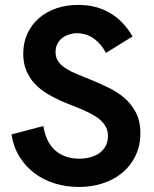

<svg xmlns="http://www.w3.org/2000/svg" viewBox="-20 -736 612 764"><path d="M294.5 8Q245 8 200 -5.5Q155 -19 119 -45.5Q83 -72 58.5 -111Q34 -150 25.5 -201L152.5 -234.5Q157 -205 168 -181Q179 -157 197 -140Q215 -123 239.8 -113.8Q264.5 -104.5 296 -104.5Q317.5 -104.5 338 -109.8Q358.5 -115 374.5 -126Q390.5 -137 400 -154.2Q409.5 -171.5 409.5 -195.5Q409.5 -215 401.5 -230.2Q393.5 -245.5 379.8 -258Q366 -270.5 347.5 -280.5Q329 -290.5 308.5 -299.5Q288 -308.5 266.2 -316.8Q244.5 -325 224 -334Q194.5 -347 167.2 -363.5Q140 -380 119 -402.2Q98 -424.5 85.2 -454Q72.5 -483.5 72.5 -522.5Q72.5 -566.5 89 -602.2Q105.5 -638 134.8 -663.5Q164 -689 204 -702.8Q244 -716.5 291 -716.5Q362.5 -716.5 416.8 -685Q471 -653.5 507.5 -591L401.5 -525.5Q385 -557 359.5 -578Q334 -599 301 -603Q293.5 -604 287 -604H282.5Q267 -603 252.5 -598Q238 -593 226.5 -583.8Q215 -574.5 208 -560.8Q201 -547 201 -529Q201 -506 213 -490Q225 -474 244.5 -462Q264 -450 289 -440Q314 -430 340.5 -419Q374.5 -405 409.8 -388.2Q445 -371.5 473.5 -347.5Q502 -323.5 520.2 -289.2Q538.5 -255 538.5 -206Q538.5 -156.5 519.5 -116.8Q500.5 -77 467.5 -49.2Q434.5 -21.5 390 -6.8Q345.5 8 294.5 8Z"/></svg>

Font: Acari Sans
Style: Bold
Weight: 700
Designer: Alfredo Marco Pradil and Stefan Peev (font) & Cristiano Sobral (main changes)
Foundry: Alfredo Marco Pradil and Stefan Peev (font) & Cristiano Sobral (main changes)
Version: Version 1.063; ttfautohint (v1.8.3)